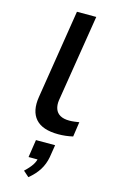

<svg xmlns="http://www.w3.org/2000/svg" viewBox="-147 -762 677 1113"><g transform="rotate(15 191.5 -205.5)"><path d="M248 9Q152 9 111 -37.5Q70 -84 84 -171L169 -705H285L201 -182Q197 -153 205 -130.5Q213 -108 234 -96Q255 -84 289 -84Q303 -84 319.5 -86Q336 -88 348 -90L335 -1Q313 4 291.5 6.5Q270 9 248 9ZM145 294 111 264Q140 237 155 214Q170 191 173 165L192 181H116L132 75H247L235 150Q227 193 205 228Q183 263 145 294Z"/></g></svg>

Font: Nunito Sans 10pt Expanded SemiBold
Style: Italic
Weight: 600
Width: 7
Italic angle: -9°
Designer: Vernon Adams
Foundry: Vernon Adams
Version: Version 3.101;gftools[0.9.27]